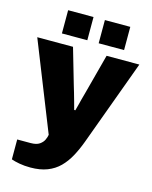

<svg xmlns="http://www.w3.org/2000/svg" viewBox="-135 -813 881 1110"><g transform="rotate(15 305.5 -257.5)"><path d="M156 210Q120 210 90 204.5Q60 199 41 192V73H121Q156 73 174.5 60Q193 47 200.5 30Q208 13 210 0L0 -528H214L276 -314Q281 -299 288 -274Q295 -249 302.5 -223Q310 -197 315 -177H322Q326 -191 330.5 -209Q335 -227 340 -246.5Q345 -266 350 -283Q355 -300 358 -313L415 -528H611L423 -16Q405 33 382.5 74.5Q360 116 329.5 146.5Q299 177 256.5 193.5Q214 210 156 210ZM132 -586V-725H284V-586ZM352 -586V-725H504V-586Z"/></g></svg>

Font: Archivo SemiBold Black
Style: Regular
Weight: 900
Version: Version 2.001